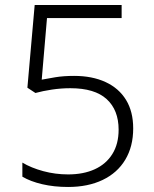

<svg xmlns="http://www.w3.org/2000/svg" viewBox="-20 -734 611 764"><path d="M275 -432Q347 -432 400 -407.5Q453 -383 481.5 -336.5Q510 -290 510 -223Q510 -151 478.5 -98.5Q447 -46 388.5 -18Q330 10 251 10Q195 10 148 -1Q101 -12 69 -31V-87Q104 -66 152 -53Q200 -40 251 -40Q312 -40 357 -60.5Q402 -81 427 -121Q452 -161 452 -218Q452 -296 404.5 -339.5Q357 -383 260 -383Q223 -383 186.5 -377.5Q150 -372 121 -364L89 -385L118 -714H464V-662H167L146 -417Q167 -421 199.5 -426.5Q232 -432 275 -432Z"/></svg>

Font: Noto Sans Thai Light
Style: Regular
Weight: 300
Designer: Monotype Design Team
Foundry: Monotype Imaging Inc.
Version: Version 2.001